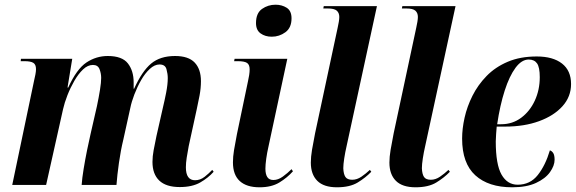

<svg xmlns="http://www.w3.org/2000/svg" viewBox="-20 -786 2447 816"><path d="M744 9Q686 9 657 -18.5Q628 -46 628 -98Q628 -121 633 -148Q638 -175 645 -208L674 -336Q679 -356 686 -391.5Q693 -427 693 -454Q693 -472 687.5 -492Q682 -512 658 -512Q637 -512 616.5 -493Q596 -474 579.5 -445Q563 -416 551 -384.5Q539 -353 534 -328L504 -192Q493 -147 485.5 -94Q478 -41 475 0H327Q329 -29 335.5 -68.5Q342 -108 350 -147.5Q358 -187 365 -217L392 -335Q400 -373 405 -404.5Q410 -436 410 -455Q410 -474 403 -492Q396 -510 375 -510Q353 -510 333 -491Q313 -472 296 -442.5Q279 -413 266.5 -381Q254 -349 248 -322L176 0H32L125 -444Q128 -456 130.5 -469.5Q133 -483 133 -492Q133 -512 121.5 -519Q110 -526 84 -526H68L69 -536H287L267 -414H270Q306 -493 347.5 -520.5Q389 -548 438 -548Q499 -548 523.5 -516.5Q548 -485 548 -436Q548 -430 548 -422.5Q548 -415 548 -409H550Q584 -484 622.5 -516Q661 -548 724 -548Q781 -548 807.5 -520Q834 -492 834 -441Q834 -411 828 -379.5Q822 -348 816 -321L782 -165Q777 -139 773.5 -116Q770 -93 770 -75Q770 -20 809 -20Q831 -20 849.5 -34.5Q868 -49 882 -64L888 -56Q865 -30 831 -10.5Q797 9 744 9Z M1135 -630Q1107 -630 1087.5 -644Q1068 -658 1068 -688Q1068 -730 1093.5 -748Q1119 -766 1151 -766Q1178 -766 1198.5 -753Q1219 -740 1219 -708Q1219 -668 1193 -649Q1167 -630 1135 -630ZM1083 10Q1028 10 999 -16.5Q970 -43 970 -96Q970 -120 974.5 -147.5Q979 -175 987 -216L1034 -441Q1037 -454 1039 -467Q1041 -480 1041 -491Q1041 -511 1030 -518.5Q1019 -526 990 -526H975L977 -536H1201L1121 -163Q1115 -137 1111.5 -111.5Q1108 -86 1108 -69Q1108 -46 1116 -33.5Q1124 -21 1142 -21Q1162 -21 1182 -35.5Q1202 -50 1219 -67L1225 -58Q1201 -31 1167.5 -10.5Q1134 10 1083 10Z M1412 10Q1356 10 1328.5 -17.5Q1301 -45 1301 -95Q1301 -119 1306 -149Q1311 -179 1319 -219L1415 -668Q1418 -681 1420 -693.5Q1422 -706 1422 -714Q1422 -731 1411.5 -740.5Q1401 -750 1373 -750H1354L1356 -760H1582L1453 -165Q1447 -139 1443 -113Q1439 -87 1439 -71Q1440 -46 1448 -34Q1456 -22 1477 -22Q1497 -22 1516 -35Q1535 -48 1552 -64L1558 -56Q1534 -31 1500.5 -10.5Q1467 10 1412 10Z M1746 10Q1690 10 1662.5 -17.5Q1635 -45 1635 -95Q1635 -119 1640 -149Q1645 -179 1653 -219L1749 -668Q1752 -681 1754 -693.5Q1756 -706 1756 -714Q1756 -731 1745.5 -740.5Q1735 -750 1707 -750H1688L1690 -760H1916L1787 -165Q1781 -139 1777 -113Q1773 -87 1773 -71Q1774 -46 1782 -34Q1790 -22 1811 -22Q1831 -22 1850 -35Q1869 -48 1886 -64L1892 -56Q1868 -31 1834.5 -10.5Q1801 10 1746 10Z M2157 10Q2056 10 2000 -41Q1944 -92 1944 -197Q1944 -239 1954.5 -286Q1965 -333 1988 -379Q2011 -425 2048 -463Q2085 -501 2138 -523.5Q2191 -546 2261 -546Q2330 -546 2368.5 -516Q2407 -486 2407 -429Q2407 -375 2370.5 -334.5Q2334 -294 2271 -271Q2208 -248 2127 -248H2091Q2090 -238 2088.5 -216.5Q2087 -195 2087 -185Q2087 -87 2111.5 -44Q2136 -1 2180 -1Q2233 -1 2265.5 -42Q2298 -83 2317 -147Q2326 -144 2331.5 -135Q2337 -126 2337 -107Q2337 -82 2317.5 -54.5Q2298 -27 2258 -8.5Q2218 10 2157 10ZM2110 -258Q2158 -258 2195 -285.5Q2232 -313 2253 -358.5Q2274 -404 2274 -458Q2274 -500 2262.5 -516.5Q2251 -533 2227 -533Q2197 -533 2171 -498Q2145 -463 2125 -401Q2105 -339 2093 -258Z"/></svg>

Font: Noto Serif Display SemiCondensed
Style: Bold Italic
Weight: 700
Width: 4
Italic angle: -12°
Designer: Monotype Design Team
Foundry: Monotype Imaging Inc.
Version: Version 2.009